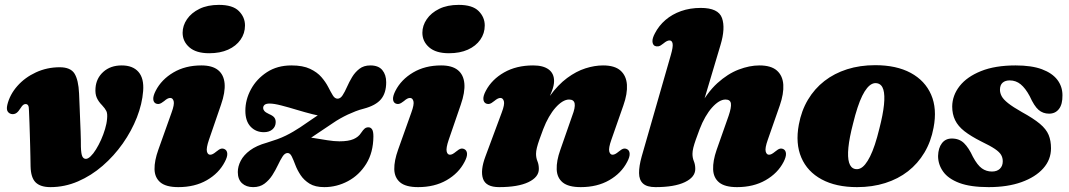

<svg xmlns="http://www.w3.org/2000/svg" viewBox="-20 -753 4386 788"><path d="M105.5 -70Q106.5 -24 126.2 -4.5Q146 15 187 15Q245.5 15 300 -8.5Q354.5 -32 401.2 -72.5Q448 -113 484 -164.2Q520 -215.5 541.8 -271Q563.5 -326.5 567.5 -379.5Q571.5 -431.5 548.2 -458Q525 -484.5 479.5 -484.5Q433.5 -484.5 404.2 -458.2Q375 -432 372 -392Q370 -368 377.2 -351.8Q384.5 -335.5 399 -321Q411.5 -307.5 416.5 -297.2Q421.5 -287 419.5 -266Q418 -246 411.2 -223.5Q404.5 -201 394.8 -179.2Q385 -157.5 374 -139.8Q363 -122 352 -111.5Q341 -101 332.5 -101Q323 -101 318 -110.8Q313 -120.5 312 -150.5Q312 -162.5 311.8 -178.5Q311.5 -194.5 310.8 -214.2Q310 -234 309 -257.8Q308 -281.5 307 -309.5Q306 -337.5 304.5 -369.5Q302 -425 285.8 -451Q269.5 -477 225 -477Q173 -477 127.5 -456Q82 -435 51 -399.8Q20 -364.5 10 -322.5Q5.5 -303 12.5 -294Q19.5 -285 31.5 -284.5Q41 -284.5 48.2 -289.8Q55.5 -295 65 -310Q70.5 -319 75.2 -322.5Q80 -326 85 -326Q91.5 -326 95.2 -320.8Q99 -315.5 99 -297Q100 -271.5 101 -247Q102 -222.5 102.5 -199.2Q103 -176 103.8 -153.8Q104.5 -131.5 104.8 -110.8Q105 -90 105.5 -70Z M837.5 -179Q826 -145 829.2 -131.5Q832.5 -118 842.5 -118Q848 -118 853.8 -121Q859.5 -124 868 -131Q880 -141 887.5 -142.8Q895 -144.5 902.5 -140.5Q912 -135.5 912.8 -122.2Q913.5 -109 902.5 -88.5Q878.5 -42 829 -13.5Q779.5 15 712 15Q661.5 15 638.2 -4.5Q615 -24 614.2 -58.5Q613.5 -93 630 -139L684 -290.5Q696.5 -324.5 692.8 -337.8Q689 -351 679 -351Q673.5 -351 667.8 -348.2Q662 -345.5 653.5 -338Q641.5 -328.5 634 -326.8Q626.5 -325 619 -328.5Q609.5 -333.5 609 -346.8Q608.5 -360 619 -380.5Q642.5 -426.5 691.5 -455.5Q740.5 -484.5 806.5 -484.5Q851 -484.5 874.8 -465.5Q898.5 -446.5 901.8 -410.5Q905 -374.5 887 -323ZM838.5 -534.5Q785 -534.5 757.2 -558.8Q729.5 -583 729.5 -618.5Q729.5 -648 747.5 -674.2Q765.5 -700.5 798.8 -716.8Q832 -733 878.5 -733Q935 -733 960.2 -707.8Q985.5 -682.5 985.5 -648.5Q985.5 -616 967.2 -590Q949 -564 916.2 -549.2Q883.5 -534.5 838.5 -534.5Z M1223 -165Q1232.5 -171.5 1247.8 -181.8Q1263 -192 1286.5 -207.8Q1310 -223.5 1343.5 -246Q1360 -257.5 1376 -266.5Q1392 -275.5 1407.5 -282.8Q1423 -290 1439 -296.2Q1455 -302.5 1473 -307Q1522 -320 1543.5 -345.5Q1565 -371 1565 -415.5Q1565 -446 1549.2 -465.2Q1533.5 -484.5 1500 -484.5Q1473 -484.5 1455 -470.5Q1437 -456.5 1425 -436.5Q1413 -416.5 1404 -396Q1395 -375.5 1386 -361.8Q1377 -348 1365.5 -348Q1354 -348 1345.8 -361.8Q1337.5 -375.5 1327 -396Q1316.5 -416.5 1299.2 -436.5Q1282 -456.5 1252.5 -470.5Q1223 -484.5 1176 -484.5Q1118 -484.5 1075.5 -456.8Q1033 -429 1010 -386.5Q987 -344 987 -298.5Q987 -256 1008.5 -233.2Q1030 -210.5 1063 -210.5Q1085 -210.5 1098.2 -222Q1111.5 -233.5 1111.5 -252Q1111.5 -263.5 1105.5 -271Q1099.5 -278.5 1084 -285Q1070 -291.5 1065 -297.5Q1060 -303.5 1060 -309.5Q1060 -318 1066.2 -323Q1072.5 -328 1086.5 -328Q1104.5 -328 1134.5 -320.2Q1164.5 -312.5 1198.2 -302.2Q1232 -292 1263 -284.2Q1294 -276.5 1313.5 -276.5L1318.5 -304Q1312.5 -299 1298 -289Q1283.5 -279 1261.8 -264.5Q1240 -250 1212 -230.5Q1198 -221.5 1183.8 -213Q1169.5 -204.5 1153.2 -196.5Q1137 -188.5 1117.8 -181.5Q1098.5 -174.5 1075.5 -167.5Q1032.5 -155.5 1006.2 -136Q980 -116.5 968 -93.2Q956 -70 956 -47Q956 -17 973.2 -1Q990.5 15 1019 15Q1046.5 15 1065.5 0.8Q1084.5 -13.5 1097.8 -34.2Q1111 -55 1120.8 -75.8Q1130.5 -96.5 1139.8 -110.8Q1149 -125 1160.5 -125Q1170.5 -125 1177.5 -110.8Q1184.5 -96.5 1192.2 -75.8Q1200 -55 1213.8 -34.2Q1227.5 -13.5 1250.5 0.8Q1273.5 15 1311 15Q1362 15 1408 -9.5Q1454 -34 1483 -80.5Q1512 -127 1512.5 -193Q1512.5 -214 1507 -222.2Q1501.5 -230.5 1492 -230.5Q1483.5 -230.5 1477.2 -225.8Q1471 -221 1461.5 -207Q1451.5 -191 1430.8 -182Q1410 -173 1373 -173Q1351.5 -173 1323.2 -177.5Q1295 -182 1269.5 -186.2Q1244 -190.5 1230.5 -190.5Z M1821.5 -179Q1810 -145 1813.2 -131.5Q1816.5 -118 1826.5 -118Q1832 -118 1837.8 -121Q1843.5 -124 1852 -131Q1864 -141 1871.5 -142.8Q1879 -144.5 1886.5 -140.5Q1896 -135.5 1896.8 -122.2Q1897.5 -109 1886.5 -88.5Q1862.5 -42 1813 -13.5Q1763.5 15 1696 15Q1645.5 15 1622.2 -4.5Q1599 -24 1598.2 -58.5Q1597.5 -93 1614 -139L1668 -290.5Q1680.5 -324.5 1676.8 -337.8Q1673 -351 1663 -351Q1657.5 -351 1651.8 -348.2Q1646 -345.5 1637.5 -338Q1625.5 -328.5 1618 -326.8Q1610.5 -325 1603 -328.5Q1593.5 -333.5 1593 -346.8Q1592.5 -360 1603 -380.5Q1626.5 -426.5 1675.5 -455.5Q1724.5 -484.5 1790.5 -484.5Q1835 -484.5 1858.8 -465.5Q1882.5 -446.5 1885.8 -410.5Q1889 -374.5 1871 -323ZM1822.5 -534.5Q1769 -534.5 1741.2 -558.8Q1713.5 -583 1713.5 -618.5Q1713.5 -648 1731.5 -674.2Q1749.5 -700.5 1782.8 -716.8Q1816 -733 1862.5 -733Q1919 -733 1944.2 -707.8Q1969.5 -682.5 1969.5 -648.5Q1969.5 -616 1951.2 -590Q1933 -564 1900.2 -549.2Q1867.5 -534.5 1822.5 -534.5Z M1974 -328.5Q1964.5 -333.5 1963.8 -346.8Q1963 -360 1974 -380.5Q1998.5 -427 2049 -455.8Q2099.5 -484.5 2168 -484.5Q2209.5 -484.5 2231.8 -468Q2254 -451.5 2254 -420.5Q2254 -402 2245.2 -379.5Q2236.5 -357 2225.2 -333Q2214 -309 2204.2 -285Q2194.5 -261 2193 -240L2176.5 -244.5Q2203 -312.5 2236.5 -358.8Q2270 -405 2307.5 -432.8Q2345 -460.5 2382.8 -472.5Q2420.5 -484.5 2455 -484.5Q2503 -484.5 2526.8 -463.2Q2550.5 -442 2553 -405.2Q2555.5 -368.5 2538.5 -320.5L2489 -179Q2477 -145 2480.5 -131.5Q2484 -118 2494 -118Q2499.5 -118 2505.2 -121Q2511 -124 2519.5 -131Q2531.5 -141 2539 -142.8Q2546.5 -144.5 2554 -140.5Q2563.5 -135.5 2564.2 -122.2Q2565 -109 2554 -88.5Q2530 -42 2480.5 -13.5Q2431 15 2363.5 15Q2313 15 2289.5 -4.2Q2266 -23.5 2264.8 -58Q2263.5 -92.5 2279.5 -137.5L2328.5 -278Q2341.5 -311.5 2338.5 -328Q2335.5 -344.5 2315.5 -344.5Q2302.5 -344.5 2288.2 -335.8Q2274 -327 2260 -311.2Q2246 -295.5 2233 -273Q2220 -250.5 2209.5 -223Q2200.5 -199.5 2193.8 -180.2Q2187 -161 2183.5 -146.8Q2180 -132.5 2180 -121.5Q2180 -105 2185.8 -91.2Q2191.5 -77.5 2191.5 -59.5Q2191.5 -26 2148.8 -5.5Q2106 15 2028.5 15Q1974.5 15 1962.5 -19Q1950.5 -53 1972.5 -111.5L2039 -290.5Q2052 -324.5 2048 -337.8Q2044 -351 2034 -351Q2028.5 -351 2022.8 -348.2Q2017 -345.5 2008 -338Q1996.5 -328.5 1989 -326.8Q1981.5 -325 1974 -328.5Z M2857.5 -301.5 2937 -568Q2958 -637.5 2943.2 -679Q2928.5 -720.5 2856 -720.5Q2812 -720.5 2775.2 -707.5Q2738.5 -694.5 2711.2 -671Q2684 -647.5 2668 -616.5Q2657 -596 2657.8 -582.8Q2658.5 -569.5 2667.5 -564.5Q2675 -561.5 2682.8 -563Q2690.5 -564.5 2702 -574Q2711 -581.5 2716.8 -584.2Q2722.5 -587 2728 -587Q2738 -587 2740.5 -574Q2743 -561 2733 -526.5L2613.5 -110.5Q2602.5 -71 2602.8 -42.8Q2603 -14.5 2619 0.2Q2635 15 2670.5 15Q2748 15 2790.8 -5.5Q2833.5 -26 2833.5 -59.5Q2833.5 -77.5 2827.8 -91.2Q2822 -105 2822 -121.5Q2822 -132.5 2825.5 -146.8Q2829 -161 2835.8 -180.2Q2842.5 -199.5 2851.5 -223Q2862 -250.5 2875 -273Q2888 -295.5 2902 -311.2Q2916 -327 2930.2 -335.8Q2944.5 -344.5 2957.5 -344.5Q2977.5 -344.5 2979.8 -328.2Q2982 -312 2970.5 -278L2921 -137.5Q2905.5 -92.5 2906.8 -58Q2908 -23.5 2931.5 -4.2Q2955 15 3005 15Q3072.5 15 3122.2 -13.5Q3172 -42 3196 -88.5Q3206.5 -109 3205.8 -122.2Q3205 -135.5 3196 -140.5Q3188.5 -144.5 3181 -142.8Q3173.5 -141 3161.5 -131Q3153 -124 3147.2 -121Q3141.5 -118 3136 -118Q3126 -118 3122.5 -131.5Q3119 -145 3131 -179L3180.5 -320.5Q3197 -368.5 3194.8 -405.2Q3192.5 -442 3168.8 -463.2Q3145 -484.5 3096.5 -484.5Q3056.5 -484.5 3011.8 -467.5Q2967 -450.5 2924.2 -411.8Q2881.5 -373 2846 -305.5Z M3572 -485.5Q3659 -485.5 3717.8 -453.8Q3776.5 -422 3801.5 -364.5Q3826.5 -307 3811.5 -229Q3801 -172 3774 -126.8Q3747 -81.5 3706.5 -50Q3666 -18.5 3613.2 -1.8Q3560.5 15 3497.5 15Q3411 15 3352.2 -16.8Q3293.5 -48.5 3268.8 -106.2Q3244 -164 3258.5 -241.5Q3269 -298.5 3296 -343.8Q3323 -389 3363.5 -420.5Q3404 -452 3456.8 -468.8Q3509.5 -485.5 3572 -485.5ZM3489 -59.5Q3500 -57 3510.5 -61.8Q3521 -66.5 3531 -78.8Q3541 -91 3551 -111Q3561 -131 3570.5 -159.5Q3580 -188 3589 -225Q3604 -283 3608 -323Q3612 -363 3605.5 -385Q3599 -407 3581 -411Q3570 -413.5 3559.5 -408.8Q3549 -404 3538.8 -391.8Q3528.5 -379.5 3518.8 -359.8Q3509 -340 3499.5 -311.2Q3490 -282.5 3481 -245.5Q3466 -188 3462 -147.8Q3458 -107.5 3464.8 -85.5Q3471.5 -63.5 3489 -59.5Z M4051 -49Q4072 -49 4083.8 -60.5Q4095.5 -72 4095.5 -91Q4095.5 -105.5 4088.8 -117.2Q4082 -129 4063.2 -141.8Q4044.5 -154.5 4007 -172.5Q3964.5 -194 3938.2 -214.5Q3912 -235 3900 -259.8Q3888 -284.5 3888 -316Q3888.5 -361.5 3918.5 -399.8Q3948.5 -438 4006.2 -461.2Q4064 -484.5 4148 -484.5Q4214 -484.5 4256.2 -468.8Q4298.5 -453 4319.5 -425.5Q4340.5 -398 4340.5 -362Q4341 -325 4326.2 -305.8Q4311.5 -286.5 4285.5 -286.5Q4260.5 -286.5 4242.5 -302Q4224.5 -317.5 4206 -358.5Q4188.5 -391 4169 -407Q4149.5 -423 4124 -423Q4105.5 -423 4094.8 -413.5Q4084 -404 4084 -384.5Q4084 -371.5 4091 -358.2Q4098 -345 4117.5 -329.5Q4137 -314 4174 -293Q4221.5 -267 4247.8 -245Q4274 -223 4283.8 -199.2Q4293.5 -175.5 4293.5 -144.5Q4293.5 -97.5 4261.5 -61.8Q4229.5 -26 4172.2 -5.5Q4115 15 4037.5 15Q3963 15 3917.2 -2.2Q3871.5 -19.5 3850.8 -48.8Q3830 -78 3830 -113Q3831 -146 3845.8 -165.2Q3860.5 -184.5 3886.5 -184.5Q3917 -184.5 3936.5 -165.5Q3956 -146.5 3973 -109.5Q3991.5 -75 4009.8 -62Q4028 -49 4051 -49Z"/></svg>

Font: Fraunces Black
Style: Italic
Weight: 900
Italic angle: -16°
Version: Version 1.000;[b76b70a41]